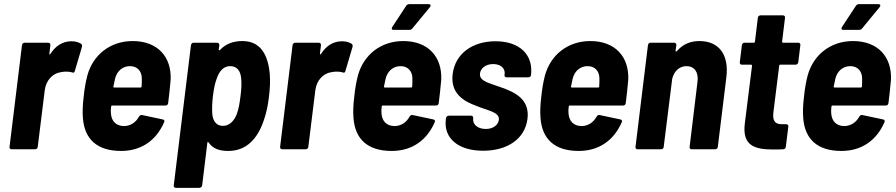

<svg xmlns="http://www.w3.org/2000/svg" viewBox="-20 -720 4323 926"><path d="M325 -521C280 -521 247 -497 223 -460C220 -456 217 -457 218 -462L223 -502C224 -509 219 -514 212 -514H99C92 -514 87 -509 86 -502L26 -12C25 -5 29 0 36 0H149C156 0 162 -5 162 -12L196 -286C202 -333 235 -367 274 -372C293 -376 314 -375 327 -371C334 -368 339 -369 341 -378L375 -493C377 -499 376 -505 371 -509C361 -515 346 -521 325 -521Z M579 -112C539 -112 518 -136 515 -172C514 -182 514 -193 516 -206C516 -209 518 -211 521 -211H778C785 -211 790 -215 791 -223C795 -254 800 -300 803 -335C808 -445 741 -522 620 -522C511 -522 428 -455 401 -355C394 -328 387 -290 384 -257C379 -217 377 -181 380 -149C388 -50 447 8 564 8C660 8 732 -41 771 -129C775 -137 773 -142 765 -144L666 -165C658 -167 654 -163 650 -157C635 -130 611 -113 579 -112ZM607 -401C642 -401 664 -377 664 -341C664 -329 664 -316 663 -303C663 -300 661 -298 658 -298H531C528 -298 526 -300 527 -303C530 -317 532 -329 535 -341C544 -377 571 -401 607 -401Z M1281 -364C1272 -464 1231 -522 1149 -522C1107 -522 1070 -510 1041 -479C1037 -476 1035 -478 1035 -482L1038 -502C1038 -509 1034 -514 1027 -514H914C907 -514 902 -509 901 -502L818 174C817 181 821 186 828 186H941C948 186 954 181 955 174L980 -31C980 -35 983 -37 986 -33C1007 -2 1039 8 1081 8C1167 8 1224 -49 1255 -148C1266 -181 1272 -212 1277 -252C1282 -294 1284 -328 1281 -364ZM1121 -167C1107 -134 1085 -113 1055 -113C1024 -113 1008 -135 1004 -168C1002 -194 1003 -224 1007 -257C1011 -288 1016 -318 1026 -343C1038 -378 1059 -401 1090 -401C1123 -401 1140 -378 1143 -343C1146 -317 1144 -288 1140 -257C1136 -223 1131 -193 1121 -167Z M1630 -521C1585 -521 1552 -497 1528 -460C1525 -456 1522 -457 1523 -462L1528 -502C1529 -509 1524 -514 1517 -514H1404C1397 -514 1392 -509 1391 -502L1331 -12C1330 -5 1334 0 1341 0H1454C1461 0 1467 -5 1467 -12L1501 -286C1507 -333 1540 -367 1579 -372C1598 -376 1619 -375 1632 -371C1639 -368 1644 -369 1646 -378L1680 -493C1682 -499 1681 -505 1676 -509C1666 -515 1651 -521 1630 -521Z M2047 -700H1954C1948 -700 1942 -697 1939 -692L1872 -590C1867 -582 1869 -576 1878 -576H1954C1960 -576 1964 -577 1969 -583L2053 -685C2060 -693 2057 -700 2047 -700ZM1884 -112C1844 -112 1823 -136 1820 -172C1819 -182 1819 -193 1821 -206C1821 -209 1823 -211 1826 -211H2083C2090 -211 2095 -215 2096 -223C2100 -254 2105 -300 2108 -335C2113 -445 2046 -522 1925 -522C1816 -522 1733 -455 1706 -355C1699 -328 1692 -290 1689 -257C1684 -217 1682 -181 1685 -149C1693 -50 1752 8 1869 8C1965 8 2037 -41 2076 -129C2080 -137 2078 -142 2070 -144L1971 -165C1963 -167 1959 -163 1955 -157C1940 -130 1916 -113 1884 -112ZM1912 -401C1947 -401 1969 -377 1969 -341C1969 -329 1969 -316 1968 -303C1968 -300 1966 -298 1963 -298H1836C1833 -298 1831 -300 1832 -303C1835 -317 1837 -329 1840 -341C1849 -377 1876 -401 1912 -401Z M2310 7C2427 7 2512 -50 2524 -147C2536 -242 2462 -276 2396 -299C2343 -319 2290 -327 2295 -366C2298 -391 2323 -411 2358 -411C2396 -411 2417 -390 2414 -362L2413 -359C2412 -352 2417 -347 2423 -347H2528C2535 -347 2540 -351 2541 -358C2553 -456 2486 -521 2370 -521C2258 -521 2175 -461 2163 -362C2152 -267 2219 -231 2276 -210C2331 -186 2390 -181 2386 -142C2383 -117 2358 -98 2323 -98C2285 -98 2259 -119 2262 -148V-150C2263 -157 2259 -162 2252 -162H2145C2138 -162 2132 -157 2131 -150L2130 -142C2120 -54 2189 7 2310 7Z M2786 -112C2746 -112 2725 -136 2722 -172C2721 -182 2721 -193 2723 -206C2723 -209 2725 -211 2728 -211H2985C2992 -211 2997 -215 2998 -223C3002 -254 3007 -300 3010 -335C3015 -445 2948 -522 2827 -522C2718 -522 2635 -455 2608 -355C2601 -328 2594 -290 2591 -257C2586 -217 2584 -181 2587 -149C2595 -50 2654 8 2771 8C2867 8 2939 -41 2978 -129C2982 -137 2980 -142 2972 -144L2873 -165C2865 -167 2861 -163 2857 -157C2842 -130 2818 -113 2786 -112ZM2814 -401C2849 -401 2871 -377 2871 -341C2871 -329 2871 -316 2870 -303C2870 -300 2868 -298 2865 -298H2738C2735 -298 2733 -300 2734 -303C2737 -317 2739 -329 2742 -341C2751 -377 2778 -401 2814 -401Z M3353 -522C3313 -522 3275 -509 3245 -474C3241 -470 3238 -471 3238 -475L3242 -502C3243 -509 3238 -514 3231 -514H3118C3111 -514 3106 -509 3105 -502L3045 -12C3044 -5 3048 0 3055 0H3168C3175 0 3181 -5 3181 -12L3222 -340C3231 -377 3257 -401 3291 -401C3329 -401 3350 -372 3344 -326L3306 -12C3305 -5 3309 0 3316 0H3429C3436 0 3442 -5 3442 -12L3483 -346C3497 -456 3448 -522 3353 -522Z M3830 -420 3840 -502C3841 -509 3837 -514 3830 -514H3756C3753 -514 3752 -516 3752 -519L3766 -634C3767 -641 3763 -646 3756 -646H3648C3641 -646 3636 -641 3635 -634L3621 -519C3621 -516 3618 -514 3616 -514H3571C3564 -514 3559 -509 3558 -502L3548 -420C3547 -413 3551 -408 3558 -408H3603C3605 -408 3607 -406 3607 -403L3572 -123C3560 -20 3616 1 3708 1C3724 1 3740 1 3757 0C3765 0 3769 -5 3770 -12L3782 -109C3783 -116 3779 -121 3772 -121H3753C3719 -120 3705 -136 3710 -178L3738 -403C3738 -406 3740 -408 3743 -408H3817C3824 -408 3829 -413 3830 -420Z M4216 -700H4123C4117 -700 4111 -697 4108 -692L4041 -590C4036 -582 4038 -576 4047 -576H4123C4129 -576 4133 -577 4138 -583L4222 -685C4229 -693 4226 -700 4216 -700ZM4053 -112C4013 -112 3992 -136 3989 -172C3988 -182 3988 -193 3990 -206C3990 -209 3992 -211 3995 -211H4252C4259 -211 4264 -215 4265 -223C4269 -254 4274 -300 4277 -335C4282 -445 4215 -522 4094 -522C3985 -522 3902 -455 3875 -355C3868 -328 3861 -290 3858 -257C3853 -217 3851 -181 3854 -149C3862 -50 3921 8 4038 8C4134 8 4206 -41 4245 -129C4249 -137 4247 -142 4239 -144L4140 -165C4132 -167 4128 -163 4124 -157C4109 -130 4085 -113 4053 -112ZM4081 -401C4116 -401 4138 -377 4138 -341C4138 -329 4138 -316 4137 -303C4137 -300 4135 -298 4132 -298H4005C4002 -298 4000 -300 4001 -303C4004 -317 4006 -329 4009 -341C4018 -377 4045 -401 4081 -401Z"/></svg>

Font: Barlow Semi Condensed
Style: Bold Italic
Weight: 700
Width: 4
Italic angle: -7°
Designer: Jeremy Tribby
Foundry: Tribby Type
Version: Version 1.422;hotconv 1.0.109;makeotfexe 2.5.65596